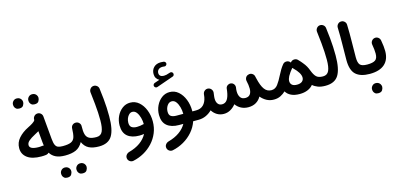

<svg xmlns="http://www.w3.org/2000/svg" viewBox="-83 -1311 4555 2179"><g transform="rotate(-15 2194.5 -221.5)"><path d="M51.3 -181.6Q51.3 -248 95.7 -298.6Q140.1 -349.1 211.9 -384.3Q240.7 -398.4 266.4 -414.6Q292 -430.7 299.8 -446.8V-449.2Q297.9 -471.7 312.7 -489.5Q327.6 -507.3 350.1 -509.3Q373 -511.7 390.6 -496.8Q408.2 -481.9 410.2 -459L411.1 -449.7Q411.6 -446.8 411.6 -443.8L434.6 -188.5Q439 -139.6 450.2 -116Q461.4 -92.3 482.4 -84.7Q503.4 -77.1 536.6 -77.1H537.1Q560.1 -77.1 576.2 -61Q592.3 -44.9 592.3 -22Q592.3 0.5 576.2 16.8Q560.1 33.2 537.1 33.2H536.6Q469.7 33.2 427.2 12.9Q384.8 -7.3 360.8 -46.9Q347.2 -32.7 328.1 -29.8Q314.5 -27.8 298.8 -27.1Q283.2 -26.4 272 -26.4Q163.6 -26.4 107.4 -68.6Q51.3 -110.8 51.3 -181.6ZM163.1 -188Q163.1 -136.7 272 -136.7Q279.8 -136.7 290.8 -137.7Q301.8 -138.7 312.5 -140.1Q320.8 -141.1 329.1 -139.6Q326.2 -157.7 324.2 -178.7L312 -312.5Q289.1 -298.3 259.3 -283.2Q218.8 -262.2 190.9 -239Q163.1 -215.8 163.1 -188ZM292 -679.2Q292 -701.2 308.6 -718.8Q325.2 -736.3 351.1 -736.3Q369.6 -736.3 382.3 -728.8Q395 -721.2 402.3 -709.5Q411.6 -694.8 411.6 -678.7Q411.6 -660.6 399.4 -639.4Q387.2 -618.2 351.1 -618.2Q327.1 -618.2 314.5 -628.7Q301.8 -639.2 296.4 -652.8Q292 -665.5 292 -679.2ZM111.3 -677.7Q111.3 -699.7 127.7 -717.5Q144 -735.4 170.4 -735.4Q189 -735.4 201.7 -727.5Q214.4 -719.7 221.7 -708.5Q231 -693.8 231 -677.2Q231 -659.2 218.5 -637.9Q206.1 -616.7 170.4 -616.7Q146.5 -616.7 133.8 -627.2Q121.1 -637.7 115.7 -651.4Q111.3 -664.6 111.3 -677.7Z M481.4 -22Q481.4 -44.9 498 -61Q514.6 -77.1 537.1 -77.1Q603.5 -77.1 635.5 -92.5Q667.5 -107.9 678 -144.5Q688.5 -181.2 689.9 -243.7Q691.4 -269.5 708.7 -283.7Q726.1 -297.9 749.5 -296.4Q772.5 -294.9 787.6 -277.6Q802.7 -260.3 800.8 -237.8Q798.8 -178.7 808.8 -143.6Q818.8 -108.4 848.1 -92.8Q877.4 -77.1 932.6 -77.1H933.1Q956.1 -77.1 972.2 -61Q988.3 -44.9 988.3 -22Q988.3 0.5 972.2 16.8Q956.1 33.2 933.1 33.2H932.6Q861.3 33.2 815.2 10Q769 -13.2 744.6 -68.8Q712.9 -11.2 663.3 11Q613.8 33.2 537.1 33.2Q514.6 33.2 498 16.8Q481.4 0.5 481.4 -22ZM616.7 219.2Q616.7 197.3 633.3 179.7Q649.9 162.1 675.8 162.1Q694.3 162.1 707 169.7Q719.7 177.2 727.1 189Q736.3 203.6 736.3 219.7Q736.3 237.8 724.1 259Q711.9 280.3 675.8 280.3Q651.9 280.3 639.2 269.8Q626.5 259.3 621.1 245.6Q616.7 232.9 616.7 219.2ZM436 220.7Q436 198.7 452.4 180.9Q468.8 163.1 495.1 163.1Q513.7 163.1 526.4 170.9Q539.1 178.7 546.4 189.9Q555.7 204.6 555.7 221.2Q555.7 239.3 543.2 260.5Q530.8 281.7 495.1 281.7Q471.2 281.7 458.5 271.2Q445.8 260.7 440.4 247.1Q436 233.9 436 220.7Z M877.9 -22Q877.9 -44.9 894.3 -61Q910.6 -77.1 933.1 -77.1Q983.9 -77.1 1003.7 -120.4Q1023.4 -163.6 1023.4 -249Q1023.4 -294.9 1021 -340.8Q1018.6 -386.7 1012.9 -444.6Q1007.3 -502.4 997.6 -584Q995.1 -606.4 1009 -625Q1022.9 -643.6 1045.4 -646.5Q1067.9 -649.4 1086.4 -635.5Q1105 -621.6 1107.9 -598.6Q1116.7 -529.8 1122.1 -475.1Q1127.4 -420.4 1129.9 -371.1Q1132.3 -321.8 1132.3 -268.6Q1132.3 -111.3 1087.6 -39.1Q1043 33.2 933.1 33.2Q910.6 33.2 894.3 16.8Q877.9 0.5 877.9 -22Z M1399.9 -356Q1459.5 -356 1503.2 -317.6Q1546.9 -279.3 1571 -217.8Q1595.2 -156.2 1595.2 -85.4Q1595.2 -12.7 1569.3 50Q1543.5 112.8 1497.8 162.1Q1452.1 211.4 1393.1 244.4Q1334 277.3 1267.1 291.5Q1244.6 295.9 1225.3 282.7Q1206.1 269.5 1202.1 247.6Q1197.8 224.6 1211.2 206.5Q1224.6 188.5 1246.1 182.1Q1324.2 161.1 1379.2 121.6Q1434.1 82 1461.9 28.3Q1433.1 32.7 1407.2 32.7Q1317.9 32.7 1268.3 -9Q1218.8 -50.8 1218.8 -135.7Q1218.8 -194.3 1242.7 -244.4Q1266.6 -294.4 1307.6 -325.2Q1348.6 -356 1399.9 -356ZM1322.3 -140.1Q1322.3 -101.6 1344.2 -85.7Q1366.2 -69.8 1406.2 -69.8Q1425.8 -69.8 1444.8 -72.8Q1463.9 -75.7 1481 -80.1Q1484.9 -81.1 1488.3 -81.1V-81.5Q1488.3 -117.7 1477.8 -156.5Q1467.3 -195.3 1447.3 -221.9Q1427.2 -248.5 1397.5 -248.5Q1376 -248.5 1358.9 -232.4Q1341.8 -216.3 1332 -191.7Q1322.3 -167 1322.3 -140.1Z M1872.1 33.2Q1782.2 33.2 1731.9 -8.8Q1681.6 -50.8 1681.6 -135.7Q1681.6 -194.3 1705.6 -244.4Q1729.5 -294.4 1770.5 -325.2Q1811.5 -356 1862.8 -356Q1922.4 -356 1966.1 -317.6Q2009.8 -279.3 2033.9 -217.8Q2058.1 -156.2 2058.1 -85.4Q2058.1 -81.1 2058.1 -77.1H2101.6Q2124.5 -77.1 2140.6 -61Q2156.7 -44.9 2156.7 -22Q2156.7 0.5 2140.6 16.8Q2124.5 33.2 2101.6 33.2H2038.1Q2015.1 100.1 1969 153.1Q1922.9 206.1 1861.3 241.5Q1799.8 276.9 1730 291.5Q1707.5 295.9 1688.2 282.7Q1668.9 269.5 1665 247.6Q1660.6 224.6 1674.1 206.5Q1687.5 188.5 1709 182.1Q1785.2 161.6 1839.4 123.3Q1893.6 85 1922.4 33.2ZM1871.1 -77.1H1951.2Q1951.2 -79.1 1951.2 -81.5Q1951.2 -117.7 1940.7 -156.5Q1930.2 -195.3 1910.2 -221.9Q1890.1 -248.5 1860.4 -248.5Q1827.6 -248.5 1806.4 -217Q1785.2 -185.5 1785.2 -145.5Q1785.2 -106.9 1808.1 -92Q1831.1 -77.1 1871.1 -77.1ZM1711.4 -464.4Q1707.5 -474.1 1712.6 -484.9Q1717.8 -495.6 1728.5 -499.5L1789.1 -520.5Q1767.6 -531.2 1754.9 -551.5Q1742.2 -571.8 1742.2 -600.6Q1742.2 -647.5 1772.5 -678Q1802.7 -708.5 1856 -708.5Q1874.5 -708.5 1889.2 -706.1Q1900.4 -704.1 1907.5 -695.6Q1914.6 -687 1913.6 -676.8Q1912.6 -666 1903.6 -658Q1894.5 -649.9 1883.3 -651.9Q1873.5 -653.8 1862.8 -653.8Q1830.1 -653.8 1813.2 -637.7Q1796.4 -621.6 1796.4 -597.2Q1796.4 -574.7 1811 -563Q1825.7 -551.3 1851.1 -551.3Q1865.2 -551.3 1881.3 -554.7Q1897.5 -558.1 1926.8 -568.4Q1938 -572.3 1948.5 -566.2Q1959 -560.1 1961.4 -548.8Q1963.9 -538.1 1958.7 -528.6Q1953.6 -519 1944.3 -516.6L1746.6 -447.3Q1735.8 -443.4 1725.6 -448.5Q1715.3 -453.6 1711.4 -464.4Z M2046.4 -22Q2046.4 -44.9 2062.5 -61Q2078.6 -77.1 2101.6 -77.1Q2156.2 -77.1 2188.2 -108.9Q2220.2 -140.6 2231 -197.3Q2232.9 -211.4 2235.8 -234.4Q2239.7 -257.3 2258.1 -271Q2276.4 -284.7 2298.8 -281.2Q2321.3 -277.8 2335.2 -259.3Q2349.1 -240.7 2346.2 -217.8Q2345.7 -213.9 2345.2 -210.9Q2344.2 -203.6 2343.3 -196.3Q2340.8 -179.7 2340.1 -169.9Q2339.4 -160.2 2339.4 -150.9Q2339.4 -113.3 2356.7 -90.3Q2374 -67.4 2406.2 -67.4Q2444.8 -67.4 2467 -100.3Q2489.3 -133.3 2498.5 -197.8Q2499.5 -209.5 2501.5 -222.2V-224.1Q2503.9 -250 2526.4 -263.7Q2526.4 -264.2 2526.9 -264.2Q2526.9 -264.2 2527.3 -264.2Q2543.5 -273.9 2562 -271.5Q2579.1 -269 2591.3 -256.8Q2603.5 -244.6 2606.4 -228.5Q2606.4 -228 2606.4 -227.5Q2606.4 -227.5 2606.4 -227.1Q2607.4 -220.7 2606.9 -214.4Q2605.5 -201.2 2603.5 -188.5Q2602.5 -176.8 2602.5 -166.5Q2602.5 -123 2621.1 -95.7Q2639.6 -68.4 2680.2 -68.4Q2717.8 -68.4 2735.8 -92.3Q2753.9 -116.2 2753.9 -159.2Q2753.9 -180.7 2750.7 -203.4Q2747.6 -226.1 2741.7 -251Q2738.3 -264.2 2742.2 -277.8Q2751 -310.1 2783.2 -316.9Q2805.2 -323.2 2825.2 -310.8Q2845.2 -298.3 2850.1 -275.9Q2850.6 -272.9 2851.1 -270.5Q2853.5 -260.7 2855.5 -252.4Q2876.5 -160.6 2907.5 -118.9Q2938.5 -77.1 2988.3 -77.1H2988.8Q3011.7 -77.1 3027.8 -61Q3043.9 -44.9 3043.9 -22Q3043.9 0.5 3027.8 16.8Q3011.7 33.2 2988.8 33.2H2988.3Q2941.9 33.2 2904.3 12.9Q2866.7 -7.3 2836.4 -43Q2814.5 -2.9 2776.4 19.5Q2738.3 42 2687 42Q2639.2 42 2601.6 22.5Q2564 2.9 2539.1 -32.2Q2511.2 2.9 2475.3 22.9Q2439.5 43 2397.5 43Q2353.5 43 2318.4 21.7Q2283.2 0.5 2261.2 -35.2Q2230 -3.9 2189.5 14.6Q2148.9 33.2 2101.6 33.2Q2079.1 33.2 2062.7 16.8Q2046.4 0.5 2046.4 -22Z M2933.6 -22Q2933.6 -44.9 2950 -61Q2966.3 -77.1 2988.8 -77.1Q3034.2 -77.1 3063.7 -116.9Q3093.3 -156.7 3123 -216.8Q3138.7 -248.5 3156.5 -277.6Q3174.3 -306.6 3192.4 -328.1L3193.8 -329.6Q3208 -346.7 3231.2 -347.9Q3254.4 -349.1 3271.5 -334.5Q3277.3 -329.6 3281.7 -323.2Q3284.7 -328.1 3289.1 -332Q3305.7 -347.7 3328.9 -347.4Q3352.1 -347.2 3367.7 -331.1Q3370.6 -327.6 3373.5 -324.7Q3395 -303.2 3412.1 -281.2Q3434.6 -254.4 3448 -230.2Q3461.4 -206.1 3472.2 -176.8Q3491.2 -126 3515.9 -101.6Q3540.5 -77.1 3593.3 -77.1H3593.8Q3616.7 -77.1 3632.8 -61Q3648.9 -44.9 3648.9 -22Q3648.9 0.5 3632.8 16.8Q3616.7 33.2 3593.8 33.2H3593.3Q3542.5 33.2 3506.6 19.8Q3470.7 6.3 3445.8 -16.1Q3421.4 14.2 3381.1 31Q3340.8 47.9 3287.6 47.9Q3227.5 47.9 3187.3 28.3Q3147 8.8 3127 -25.9Q3100.6 -0.5 3066.7 16.4Q3032.7 33.2 2988.8 33.2Q2966.3 33.2 2950 16.8Q2933.6 0.5 2933.6 -22ZM3208 -124Q3208 -96.7 3226.3 -79.6Q3244.6 -62.5 3284.7 -62.5Q3324.2 -62.5 3345 -79.8Q3365.7 -97.2 3365.7 -125Q3365.7 -179.2 3289.6 -252L3288.1 -253.4Q3284.2 -256.8 3280.8 -260.7Q3279.3 -258.8 3277.8 -256.8Q3264.6 -241.7 3249.8 -220.7Q3234.9 -199.7 3224.1 -180.2Q3208 -148.4 3208 -124Z M3538.6 -22Q3538.6 -44.9 3554.9 -61Q3571.3 -77.1 3593.8 -77.1Q3644.5 -77.1 3664.3 -120.4Q3684.1 -163.6 3684.1 -249Q3684.1 -294.9 3681.6 -340.8Q3679.2 -386.7 3673.6 -444.6Q3668 -502.4 3658.2 -584Q3655.8 -606.4 3669.7 -625Q3683.6 -643.6 3706.1 -646.5Q3728.5 -649.4 3747.1 -635.5Q3765.6 -621.6 3768.6 -598.6Q3777.3 -529.8 3782.7 -475.1Q3788.1 -420.4 3790.5 -371.1Q3793 -321.8 3793 -268.6Q3793 -111.3 3748.3 -39.1Q3703.6 33.2 3593.8 33.2Q3571.3 33.2 3554.9 16.8Q3538.6 0.5 3538.6 -22Z M3897.5 -187Q3897.5 -280.8 3899.4 -371.6Q3901.4 -462.4 3897.9 -568.4Q3897.5 -591.3 3913.1 -608.4Q3928.7 -625.5 3951.2 -626Q3974.1 -627 3991.2 -611.3Q4008.3 -595.7 4008.8 -572.8Q4012.2 -468.3 4010.3 -376.2Q4008.3 -284.2 4008.3 -188.5Q4008.3 -126 4029.8 -101.6Q4051.3 -77.1 4114.7 -77.1H4115.2Q4138.2 -77.1 4154.3 -61Q4170.4 -44.9 4170.4 -22Q4170.4 0.5 4154.3 16.8Q4138.2 33.2 4115.2 33.2H4114.7Q4006.8 33.2 3952.1 -16.6Q3897.5 -66.4 3897.5 -187Z M4060.1 -22Q4060.1 -44.9 4076.4 -61Q4092.8 -77.1 4115.2 -77.1Q4180.7 -77.1 4209 -97.2Q4237.3 -117.2 4237.3 -172.9Q4237.3 -192.4 4234.4 -222.9Q4231.4 -253.4 4225.6 -284.2Q4222.7 -306.6 4236.6 -325Q4250.5 -343.3 4272.9 -346.7Q4295.9 -350.1 4314 -336.2Q4332 -322.3 4335.9 -299.8Q4342.8 -263.7 4346.2 -230.5Q4349.6 -197.3 4349.6 -172.4Q4349.6 -72.3 4289.8 -19.5Q4230 33.2 4115.2 33.2Q4092.8 33.2 4076.4 16.8Q4060.1 0.5 4060.1 -22ZM4092.3 209Q4092.3 187 4108.6 169.2Q4125 151.4 4150.9 151.4Q4169.4 151.4 4182.1 159.2Q4194.8 167 4202.1 178.2Q4211.9 194.3 4211.9 209.5Q4211.9 227.5 4199.5 248.8Q4187 270 4151.4 270Q4127 270 4114.5 259.5Q4102.1 249 4096.7 235.4Q4092.3 222.7 4092.3 209Z"/></g></svg>

Font: Mikhak SemiBold
Style: Regular
Weight: 600
Designer: Amin Abedi
Version: Version 3.3